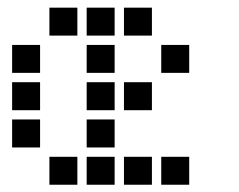

<svg xmlns="http://www.w3.org/2000/svg" viewBox="-20 -508 640 515"><path d="M113.5 -487.5Q112.5 -487.5 112.5 -487.5Q112.5 -487.5 112.5 -486.5V-413.5Q112.5 -412.5 112.5 -412.5Q112.5 -412.5 113.5 -412.5H186.5Q187.5 -412.5 187.5 -412.5Q187.5 -412.5 187.5 -413.5V-486.5Q187.5 -487.5 187.5 -487.5Q187.5 -487.5 186.5 -487.5ZM213.5 -487.5Q212.5 -487.5 212.5 -487.5Q212.5 -487.5 212.5 -486.5V-413.5Q212.5 -412.5 212.5 -412.5Q212.5 -412.5 213.5 -412.5H286.5Q287.5 -412.5 287.5 -412.5Q287.5 -412.5 287.5 -413.5V-486.5Q287.5 -487.5 287.5 -487.5Q287.5 -487.5 286.5 -487.5ZM313.5 -487.5Q312.5 -487.5 312.5 -487.5Q312.5 -487.5 312.5 -486.5V-413.5Q312.5 -412.5 312.5 -412.5Q312.5 -412.5 313.5 -412.5H386.5Q387.5 -412.5 387.5 -412.5Q387.5 -412.5 387.5 -413.5V-486.5Q387.5 -487.5 387.5 -487.5Q387.5 -487.5 386.5 -487.5ZM13.5 -387.5Q12.5 -387.5 12.5 -387.5Q12.5 -387.5 12.5 -386.5V-313.5Q12.5 -312.5 12.5 -312.5Q12.5 -312.5 13.5 -312.5H86.5Q87.5 -312.5 87.5 -312.5Q87.5 -312.5 87.5 -313.5V-386.5Q87.5 -387.5 87.5 -387.5Q87.5 -387.5 86.5 -387.5ZM213.5 -387.5Q212.5 -387.5 212.5 -387.5Q212.5 -387.5 212.5 -386.5V-313.5Q212.5 -312.5 212.5 -312.5Q212.5 -312.5 213.5 -312.5H286.5Q287.5 -312.5 287.5 -312.5Q287.5 -312.5 287.5 -313.5V-386.5Q287.5 -387.5 287.5 -387.5Q287.5 -387.5 286.5 -387.5ZM413.5 -387.5Q412.5 -387.5 412.5 -387.5Q412.5 -387.5 412.5 -386.5V-313.5Q412.5 -312.5 412.5 -312.5Q412.5 -312.5 413.5 -312.5H486.5Q487.5 -312.5 487.5 -312.5Q487.5 -312.5 487.5 -313.5V-386.5Q487.5 -387.5 487.5 -387.5Q487.5 -387.5 486.5 -387.5ZM13.5 -287.5Q12.5 -287.5 12.5 -287.5Q12.5 -287.5 12.5 -286.5V-213.5Q12.5 -212.5 12.5 -212.5Q12.5 -212.5 13.5 -212.5H86.5Q87.5 -212.5 87.5 -212.5Q87.5 -212.5 87.5 -213.5V-286.5Q87.5 -287.5 87.5 -287.5Q87.5 -287.5 86.5 -287.5ZM213.5 -287.5Q212.5 -287.5 212.5 -287.5Q212.5 -287.5 212.5 -286.5V-213.5Q212.5 -212.5 212.5 -212.5Q212.5 -212.5 213.5 -212.5H286.5Q287.5 -212.5 287.5 -212.5Q287.5 -212.5 287.5 -213.5V-286.5Q287.5 -287.5 287.5 -287.5Q287.5 -287.5 286.5 -287.5ZM313.5 -287.5Q312.5 -287.5 312.5 -287.5Q312.5 -287.5 312.5 -286.5V-213.5Q312.5 -212.5 312.5 -212.5Q312.5 -212.5 313.5 -212.5H386.5Q387.5 -212.5 387.5 -212.5Q387.5 -212.5 387.5 -213.5V-286.5Q387.5 -287.5 387.5 -287.5Q387.5 -287.5 386.5 -287.5ZM13.5 -187.5Q12.5 -187.5 12.5 -187.5Q12.5 -187.5 12.5 -186.5V-113.5Q12.5 -112.5 12.5 -112.5Q12.5 -112.5 13.5 -112.5H86.5Q87.5 -112.5 87.5 -112.5Q87.5 -112.5 87.5 -113.5V-186.5Q87.5 -187.5 87.5 -187.5Q87.5 -187.5 86.5 -187.5ZM213.5 -187.5Q212.5 -187.5 212.5 -187.5Q212.5 -187.5 212.5 -186.5V-113.5Q212.5 -112.5 212.5 -112.5Q212.5 -112.5 213.5 -112.5H286.5Q287.5 -112.5 287.5 -112.5Q287.5 -112.5 287.5 -113.5V-186.5Q287.5 -187.5 287.5 -187.5Q287.5 -187.5 286.5 -187.5ZM113.5 -87.5Q112.5 -87.5 112.5 -87.5Q112.5 -87.5 112.5 -86.5V-13.5Q112.5 -12.5 112.5 -12.5Q112.5 -12.5 113.5 -12.5H186.5Q187.5 -12.5 187.5 -12.5Q187.5 -12.5 187.5 -13.5V-86.5Q187.5 -87.5 187.5 -87.5Q187.5 -87.5 186.5 -87.5ZM213.5 -87.5Q212.5 -87.5 212.5 -87.5Q212.5 -87.5 212.5 -86.5V-13.5Q212.5 -12.5 212.5 -12.5Q212.5 -12.5 213.5 -12.5H286.5Q287.5 -12.5 287.5 -12.5Q287.5 -12.5 287.5 -13.5V-86.5Q287.5 -87.5 287.5 -87.5Q287.5 -87.5 286.5 -87.5ZM313.5 -87.5Q312.5 -87.5 312.5 -87.5Q312.5 -87.5 312.5 -86.5V-13.5Q312.5 -12.5 312.5 -12.5Q312.5 -12.5 313.5 -12.5H386.5Q387.5 -12.5 387.5 -12.5Q387.5 -12.5 387.5 -13.5V-86.5Q387.5 -87.5 387.5 -87.5Q387.5 -87.5 386.5 -87.5ZM413.5 -87.5Q412.5 -87.5 412.5 -87.5Q412.5 -87.5 412.5 -86.5V-13.5Q412.5 -12.5 412.5 -12.5Q412.5 -12.5 413.5 -12.5H486.5Q487.5 -12.5 487.5 -12.5Q487.5 -12.5 487.5 -13.5V-86.5Q487.5 -87.5 487.5 -87.5Q487.5 -87.5 486.5 -87.5Z"/></svg>

Font: Doto Black
Style: Regular
Weight: 900
Monospace: yes
Version: Version 1.000